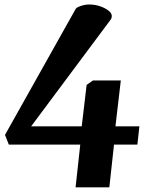

<svg xmlns="http://www.w3.org/2000/svg" viewBox="-20 -634 689 842"><path d="M311.5 187.5 332 0H18.6L2 -42.5L311.5 -594.2Q315.4 -601.6 334.2 -607.9Q353 -614.3 372.1 -614.3Q396 -614.3 418.5 -606.7Q440.9 -599.1 455.6 -587.6Q470.2 -576.2 470.2 -564Q470.2 -554.7 466.3 -549.3L116.7 -80.1H338.4L359.9 -261.7L387.7 -281.2H509.8L486.3 -80.1H591.3L582.5 0H480L459.5 187.5Z"/></svg>

Font: Gelasio
Style: Italic
Weight: 400
Italic angle: -8.5°
Designer: Eben Sorkin
Foundry: Eben Sorkin
Version: Version 1.008